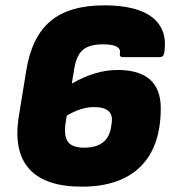

<svg xmlns="http://www.w3.org/2000/svg" viewBox="-20 -687 646 719"><path d="M370 -667Q494 -667 551.5 -621Q609 -575 595 -488Q592 -473 578 -473H441Q426 -473 429 -488Q435 -521 366 -521Q314 -521 289.5 -499.5Q265 -478 257 -424L249 -374Q337 -425 420 -425Q582 -425 582 -282Q582 -138 506 -63Q430 12 286 12Q148 12 88.5 -55.5Q29 -123 51 -255L78 -421Q98 -548 168.5 -607.5Q239 -667 370 -667ZM332 -286Q284 -286 230 -254L225 -223Q219 -175 235.5 -154.5Q252 -134 295 -134Q384 -134 396 -211L398 -225Q408 -286 332 -286Z"/></svg>

Font: Sofia Sans ExtraBlack
Style: Italic
Weight: 1000
Italic angle: -9°
Designer: Botio Nikoltchev, Ani Petrova
Foundry: lettersoup
Version: Version 4.100; ttfautohint (v1.8.4.7-5d5b)